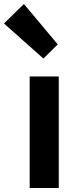

<svg xmlns="http://www.w3.org/2000/svg" viewBox="-70 -944 394 964"><path d="M79 -560H225V0H79ZM-50 -826 50 -924 220 -721 148 -650Z"/></svg>

Font: SpoqaHanSans-Bold
Style: Regular
Weight: 700
Designer: [Spoqa Han Sans] Dong-huui Kim \uAE40 \uB3D9 \uD718   [Noto Sans] Ryoko NISHIZUKA \u897F \u585A \u6DBC \u5B50  (kana & i
Foundry: Spoqa (http://www.spoqa-han-sans.com)
Version: Version 2.000